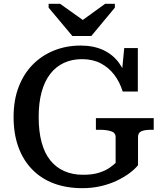

<svg xmlns="http://www.w3.org/2000/svg" viewBox="-20 -966 848 1003"><path d="M358 -778H457L580 -926V-946H529L377 -836L446 -838L294 -946H234V-926ZM701 -250V-103Q686 -84 658.5 -63Q631 -42 593 -23.5Q555 -5 508.5 6Q462 17 410 17Q328 17 262 -7.5Q196 -32 148.5 -80.5Q101 -129 76 -198Q51 -267 51 -355Q51 -443 77.5 -512Q104 -581 151.5 -629Q199 -677 263 -702.5Q327 -728 401 -728Q469 -728 519.5 -704.5Q570 -681 602 -637Q634 -593 647 -533L614 -560L629 -715H700V-488H621Q605 -539 576 -576.5Q547 -614 505.5 -635.5Q464 -657 408 -657Q356 -657 314 -637.5Q272 -618 242.5 -580Q213 -542 197.5 -485.5Q182 -429 182 -355Q182 -279 197.5 -222Q213 -165 243 -128Q273 -91 316 -72Q359 -53 414 -53Q464 -53 498 -64Q532 -75 553 -90Q574 -105 584 -115V-250Q584 -273 560 -280.5Q536 -288 502 -288H481V-349H783V-288H768Q737 -288 719 -280.5Q701 -273 701 -250Z"/></svg>

Font: Roboto Serif 20pt Medium
Style: Regular
Weight: 500
Version: Version 1.008